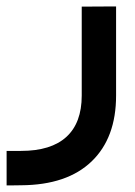

<svg xmlns="http://www.w3.org/2000/svg" viewBox="-23 -335 412 584"><path d="M41 124Q132.3 124 179 81.3Q225.6 38.6 225.6 -44.4V-305.2V-314.9H235.4L320.3 -315.4H330.1V-305.7V-44.4Q330.1 84.5 255.6 156Q181.2 227.5 42 228.5L6.8 229H-2.9V219.2V133.8V124H6.8Z"/></svg>

Font: Shabnam Medium FD-WOL
Style: Medium-FD-WOL
Weight: 500
Foundry: DejaVu fonts team - Redesigned by Saber Rastikerdar - Based on Vazir font
Version: Version 5.0.1